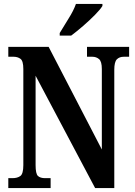

<svg xmlns="http://www.w3.org/2000/svg" viewBox="-20 -951 685 971"><path d="M22 0V-50H43Q68 -50 83 -61Q98 -72 98 -116V-602Q98 -643 83.5 -653.5Q69 -664 49 -664H22V-714H226L495 -195V-602Q495 -640 481 -652Q467 -664 447 -664H420V-714H633V-664H606Q584 -664 571 -651Q558 -638 558 -598V0H461L160 -568V-116Q160 -72 172 -61Q184 -50 208 -50H236V0ZM282 -784Q302 -818 327 -857.5Q352 -897 364 -931H498V-921Q488 -904 460.5 -876Q433 -848 400 -819.5Q367 -791 340 -771H282Z"/></svg>

Font: Noto Serif Ethiopic ExtraCondensed
Style: Bold
Weight: 700
Width: 2
Designer: Monotype Design Team
Foundry: Monotype Imaging Inc.
Version: Version 2.102; ttfautohint (v1.8.4.7-5d5b)